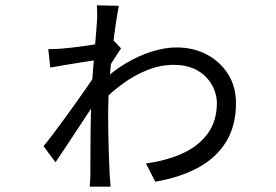

<svg xmlns="http://www.w3.org/2000/svg" viewBox="-20 -665 1040 723"><path d="M529.5 -49.5Q607.9 -60.1 668 -87.7Q728.1 -115.2 762.4 -162.3Q796.7 -209.4 796.7 -277.8Q796.7 -300.6 787.3 -325.7Q777.9 -350.8 758 -372.6Q738.2 -394.4 707.4 -407.6Q676.7 -420.8 634.7 -420.8Q584.3 -420.8 534.9 -401.2Q485.6 -381.6 440.8 -348.7Q396 -315.7 357.6 -275.9L358 -351.8Q404.4 -397.6 454.8 -427.2Q505.2 -456.8 554 -471.6Q602.9 -486.4 644.1 -486.4Q707.9 -486.4 758.4 -459.8Q808.9 -433.2 838.7 -386.2Q868.6 -339.2 868.6 -276Q868.6 -193 832.6 -133Q796.7 -72.9 729.1 -35.3Q661.6 2.3 564.8 19.3ZM345.2 -585Q346.6 -598.1 346 -617.6Q345.4 -637.1 344.7 -644.9L427.6 -643.1Q423.2 -623.2 416.5 -578.3Q409.8 -533.3 403 -474.8Q396.2 -416.3 391.7 -354.6Q387.2 -292.9 387.2 -239.5Q387.2 -203.4 387.8 -165.2Q388.4 -127.1 389.7 -88.3Q391.1 -49.6 392.9 -10.6Q393.5 -0.2 394.5 13.2Q395.5 26.5 396.5 37.9H317.8Q318.8 28.6 319.5 14.4Q320.2 0.2 320.2 -8.8Q320.6 -48.2 320.7 -107.2Q320.7 -166.2 322.1 -229.5Q323.5 -292.9 326.1 -346.1Q328.1 -373.7 330.8 -408.2Q333.6 -442.7 336.5 -477.3Q339.4 -511.8 341.8 -540.4Q344.2 -569 345.2 -585ZM350.7 -439.9Q339.3 -438.5 317.5 -435.2Q295.7 -431.9 269.2 -427.5Q242.6 -423.1 216.3 -418.8Q190.1 -414.5 169.4 -410.5L161.7 -480Q176.2 -480 187.4 -480.5Q198.7 -481 210.9 -481.8Q227.8 -483.2 254.9 -486.2Q281.9 -489.3 311.8 -493.7Q341.7 -498.1 367.5 -503Q393.4 -507.9 407.7 -512.5L435.8 -482.9Q425.8 -467.4 408.7 -441.4Q391.6 -415.3 380.6 -396.9L354 -302.3Q339.8 -281.3 319 -250Q298.2 -218.8 275 -183.4Q251.9 -148.1 229.5 -114.3Q207.2 -80.5 188.9 -53.8L143.9 -114.8Q158.9 -132.2 179.9 -160.3Q201 -188.4 224.8 -220.9Q248.6 -253.5 271.3 -285.6Q294.1 -317.6 312.4 -344.1Q330.8 -370.6 340.2 -386.7L341.8 -419.7Z"/></svg>

Font: Noto Sans JP
Style: Regular
Weight: 100
Designer: Ryoko NISHIZUKA 西塚涼子 (kana, bopomofo & ideographs); Paul D. Hunt (Latin, Greek & Cyrillic); Sandoll Communications 산돌커뮤니
Foundry: Adobe
Version: Version 2.004;hotconv 1.0.118;makeotfexe 2.5.65603